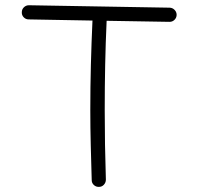

<svg xmlns="http://www.w3.org/2000/svg" viewBox="-20 -690 754 735"><path d="M358.9 25.4Q347.7 25.9 339.4 18.3Q331.1 10.7 331.1 -0.5Q329.1 -67.4 327.4 -134.8Q325.7 -202.1 325.7 -269Q325.7 -356 327.9 -441.2Q330.1 -526.4 334 -611.3L89.8 -615.7Q78.6 -615.7 70.8 -623.8Q63 -631.8 63.5 -643.1Q63.5 -654.3 71.5 -662.1Q79.6 -669.9 90.8 -669.9L629.4 -660.6Q640.6 -660.2 648.4 -652.1Q656.2 -644 656.2 -632.8Q655.8 -621.6 647.7 -613.8Q639.6 -606 628.4 -606.4L388.2 -610.4Q384.3 -525.4 382.6 -440.7Q380.9 -356 380.9 -269Q380.9 -136.7 385.3 -2.4Q385.3 8.8 377.7 17.1Q370.1 25.4 358.9 25.4Z"/></svg>

Font: Mikhak-DS1-FD Light
Style: Regular
Weight: 300
Designer: Amin Abedi
Version: Version 3.2